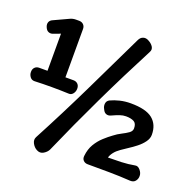

<svg xmlns="http://www.w3.org/2000/svg" viewBox="-134 -859 1014 1026"><g transform="rotate(20 373.0 -346.0)"><path d="M89 -597 49 -582Q36 -577 24 -582Q12 -587 6 -602L5 -604Q-1 -619 3.5 -631Q8 -643 22 -649L104 -687Q120 -695 138 -695H157Q172 -695 181.5 -685.5Q191 -676 191 -661V-386H237Q252 -386 261.5 -376.5Q271 -367 271 -352V-349Q271 -334 261.5 -321.5Q252 -309 237 -310Q188 -312 139.5 -312Q91 -312 42 -310Q26 -310 17 -322.5Q8 -335 8 -349V-352Q8 -367 17.5 -376.5Q27 -386 42 -386H89ZM462 10Q446 10 436.5 0Q427 -10 429 -26Q433 -65 450 -93.5Q467 -122 490.5 -143.5Q514 -165 535 -180Q554 -195 576 -206Q598 -217 613.5 -228Q629 -239 629 -255Q629 -283 612 -292Q595 -301 567 -301Q550 -301 532.5 -295Q515 -289 491 -278Q477 -271 464.5 -275Q452 -279 445 -294L440 -304Q435 -318 438 -330.5Q441 -343 454 -350Q477 -361 506 -368Q535 -375 567 -375Q654 -375 692 -344Q730 -313 730 -255Q730 -234 715.5 -214Q701 -194 679.5 -177Q658 -160 636 -146Q614 -132 599 -121Q579 -107 567 -91.5Q555 -76 551 -61Q589 -61 627 -62.5Q665 -64 703 -71Q718 -74 731 -58.5Q744 -43 744 -27V-24Q744 -9 734 3.5Q724 16 704 15Q643 11 583 10.5Q523 10 462 10ZM181 32Q164 23 154 4Q144 -15 153 -32Q242 -200 323.5 -368Q405 -536 486 -705Q494 -722 509 -727Q524 -732 540 -723Q559 -713 568 -698.5Q577 -684 569 -669Q481 -500 400.5 -332Q320 -164 246 5Q238 21 219.5 32Q201 43 181 32Z"/></g></svg>

Font: Winky Sans SemiBold
Style: Regular
Weight: 600
Designer: Simon Atzbach
Foundry: typofactur
Version: Version 1.205